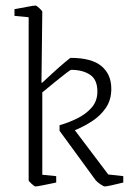

<svg xmlns="http://www.w3.org/2000/svg" viewBox="-20 -660 476 690"><path d="M357 10Q352 10 340.5 2Q329 -6 324 -12L194 -190V-210Q226 -219 257.5 -234.5Q289 -250 309.5 -273.5Q330 -297 330 -331Q330 -374 303.5 -391.5Q277 -409 236 -409Q233 -409 217.5 -397Q202 -385 179 -366.5Q156 -348 132 -328V-32L182 -27V-4Q157 1 135.5 5.5Q114 10 107 10Q104 10 93.5 0.5Q83 -9 83 -12V-598L32 -603V-627Q60 -632 80.5 -636Q101 -640 108 -640Q111 -640 121.5 -630.5Q132 -621 132 -618L129 -363H132Q148 -378 171 -399Q194 -420 213 -436Q232 -452 234 -452Q309 -452 344.5 -422.5Q380 -393 380 -341Q380 -301 360.5 -272.5Q341 -244 311 -224.5Q281 -205 249 -192L369 -33L423 -27V-4Q399 2 380.5 6Q362 10 357 10Z"/></svg>

Font: Grenze Gotisch ExtraLight
Style: Regular
Weight: 200
Designer: Renata Polastri
Foundry: Omnibus-Type
Version: Version 1.001